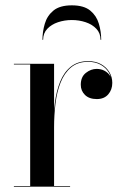

<svg xmlns="http://www.w3.org/2000/svg" viewBox="-20 -699 464 719"><path d="M180 -222.5Q180 -269.5 185.5 -313.5Q191 -357.5 205.2 -393Q219.5 -428.5 245.2 -449.2Q271 -470 310 -470Q338 -470 358.2 -458.8Q378.5 -447.5 389.5 -429Q400.5 -410.5 400.5 -388.5Q400.5 -363 385.2 -345.5Q370 -328 342.5 -328Q314 -328 298.2 -343.5Q282.5 -359 282.5 -381.5Q282.5 -411 301.5 -426Q320.5 -441 342 -441Q358.5 -441 371.8 -433.8Q385 -426.5 392.5 -414.8Q400 -403 400 -388.5H398Q398 -410 387.2 -427.8Q376.5 -445.5 357 -456.5Q337.5 -467.5 310 -467.5Q271 -467.5 246 -446.5Q221 -425.5 207 -390.2Q193 -355 187.8 -311.2Q182.5 -267.5 182.5 -222.5ZM182.5 -460V-2.5H242.5V0H32V-2.5H93V-457.5H32V-460ZM139 -550Q139 -580.5 147.8 -610.2Q156.5 -640 180.2 -659.5Q204 -679 249 -679Q294 -679 317.8 -659.5Q341.5 -640 350.2 -610.2Q359 -580.5 359 -550H356.5Q356.5 -574.5 341 -591Q325.5 -607.5 300.8 -615.8Q276 -624 249 -624Q222 -624 197.2 -615.8Q172.5 -607.5 157 -591Q141.5 -574.5 141.5 -550Z"/></svg>

Font: Bodoni Moda 72pt
Style: Regular
Weight: 400
Designer: Owen Earl
Foundry: indestructible type
Version: Version 2.005